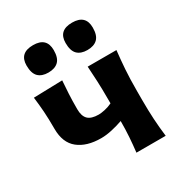

<svg xmlns="http://www.w3.org/2000/svg" viewBox="-172 -850 907 969"><g transform="rotate(-30 281.0 -365.5)"><path d="M342 0Q347 -43 350 -85.8Q353 -128.5 353 -178Q322 -167 288.2 -159.5Q254.5 -152 225.5 -152Q141.5 -152 92.8 -191Q44 -230 44 -311Q44 -370.5 41 -412.8Q38 -455 32.5 -499L200 -503.5Q197 -466.5 195 -427.8Q193 -389 193 -339.5Q193 -299 212 -280.2Q231 -261.5 274 -261.5Q288 -261.5 310 -266.2Q332 -271 353 -281V-304.5Q353 -366.5 351 -409.8Q349 -453 346 -499H513.5Q507.5 -445.5 503.8 -393Q500 -340.5 500 -266V-216Q500 -154 503 -103.8Q506 -53.5 512.5 0ZM387.5 -572Q349.5 -572 329.2 -592.2Q309 -612.5 309 -658Q309 -731 388.5 -731Q467 -731 467 -657Q467 -612 446.5 -592Q426 -572 387.5 -572ZM160 -572Q122 -572 101.8 -592.2Q81.5 -612.5 81.5 -658Q81.5 -731 161 -731Q239.5 -731 239.5 -657Q239.5 -612 219 -592Q198.5 -572 160 -572Z"/></g></svg>

Font: Commissioner Flair
Style: Bold
Weight: 700
Designer: Kostas Bartsokas
Foundry: Kostas Bartsokas
Version: Version 1.000; ttfautohint (v1.8.3)